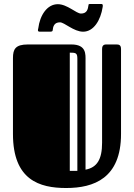

<svg xmlns="http://www.w3.org/2000/svg" viewBox="-20 -924 672 963"><path d="M587 -678C587 -700 575 -701 563 -701H512C495 -701 492 -689 492 -678V-208C492 -125 467 -84 409 -73V-620C409 -651 414 -701 338 -701H120C58 -701 45 -678 45 -633V-252C45 -21 178 19 312 19C451 19 587 -30 587 -252ZM368 -67H330V-660C361 -660 368 -658 368 -629ZM436 -904C425 -904 424 -903 424 -899C421 -877 416 -856 386 -856C363 -856 317 -903 270 -903C216 -903 180 -847 172 -782C171 -778 166 -765 179 -765H228C241 -765 243 -767 244 -771C246 -792 252 -812 281 -812C303 -812 350 -765 397 -765C450 -765 485 -823 495 -889C496 -896 497 -904 488 -904Z"/></svg>

Font: Fascinate Inline
Style: Regular
Weight: 900
Designer: Astigmatic (AOETI)
Foundry: Astigmatic (AOETI)
Version: Version 1.000